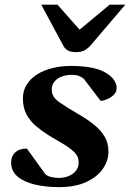

<svg xmlns="http://www.w3.org/2000/svg" viewBox="-20 -770 543 802"><path d="M225.6 11.7Q172.4 11.7 127 1.2Q81.5 -9.3 54 -32Q26.4 -54.7 26.4 -92.3Q26.4 -117.2 43.5 -133.3Q60.5 -149.4 92.3 -149.4L169.9 -42Q179.7 -33.7 194.3 -30.3Q209 -26.9 227.1 -26.9Q247.6 -26.9 266.6 -34.4Q285.6 -42 297.4 -57.1Q309.1 -72.3 308.6 -92.8Q308.6 -117.2 289.6 -135.3Q270.5 -153.3 241.7 -170.2Q212.9 -187 181.2 -206.1Q152.8 -224.1 128.9 -244.6Q105 -265.1 90.3 -293Q75.7 -320.8 75.7 -358.9Q75.7 -391.6 91.6 -416.7Q107.4 -441.9 135 -459.2Q162.6 -476.6 198.7 -485.6Q234.9 -494.6 275.4 -494.6Q372.6 -494.6 419.7 -467.3Q466.8 -439.9 467.3 -401.9Q467.3 -385.3 454.6 -373.3Q441.9 -361.3 426 -355Q410.2 -348.6 400.4 -348.6L330.1 -440.9Q320.3 -448.7 308.8 -453.1Q297.4 -457.5 281.7 -457.5Q256.8 -457.5 237.3 -450Q217.8 -442.4 206.8 -428.5Q195.8 -414.6 196.3 -394.5Q196.3 -365.2 226.3 -344.2Q256.3 -323.2 300.3 -297.4Q336.9 -276.9 366.9 -253.9Q397 -231 415 -202.6Q433.1 -174.3 433.1 -136.7Q433.1 -99.1 409.9 -65.2Q386.7 -31.2 340.3 -9.8Q293.9 11.7 225.6 11.7ZM298.3 -552.2Q275.4 -552.2 263.4 -559.3Q251.5 -566.4 245.6 -577.1L152.3 -750.5H220.2L312.5 -646L438 -750.5H503.4L359.4 -581.5Q349.6 -569.8 335.4 -561Q321.3 -552.2 298.3 -552.2Z"/></svg>

Font: Gelasio SemiBold
Style: Italic
Weight: 600
Italic angle: -8.5°
Designer: Eben Sorkin
Foundry: Eben Sorkin
Version: Version 1.008